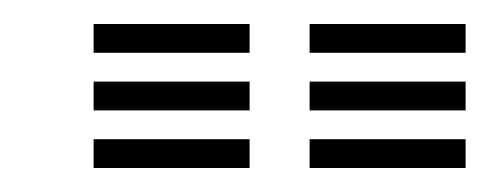

<svg xmlns="http://www.w3.org/2000/svg" viewBox="-20 -785 408 160"><path d="M238 -741V-765H368V-741ZM58 -645V-669H188V-645ZM58 -693V-717H188V-693ZM58 -741V-765H188V-741ZM238 -645V-669H368V-645ZM238 -693V-717H368V-693Z"/></svg>

Font: Big Shoulders Inline Display Thin Black
Style: Regular
Weight: 900
Version: Version 2.002